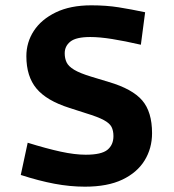

<svg xmlns="http://www.w3.org/2000/svg" viewBox="-20 -687 654 721"><path d="M302 -106Q361 -106 383.5 -124.5Q406 -143 406 -176Q406 -196 399 -210Q392 -224 370 -236Q348 -248 302 -262L240 -282Q155 -309 117 -354.5Q79 -400 79 -476Q79 -528 107 -571Q135 -614 189.5 -640.5Q244 -667 323 -667Q379 -667 426 -659.5Q473 -652 525 -641L509 -519Q448 -533 401 -540.5Q354 -548 319 -548Q266 -548 244.5 -531Q223 -514 223 -487Q223 -468 230 -453Q237 -438 258.5 -425Q280 -412 323 -399L389 -379Q477 -353 514 -310Q551 -267 551 -187Q551 -130 523 -84.5Q495 -39 439.5 -12.5Q384 14 299 14Q243 14 184.5 3Q126 -8 58 -30L84 -151Q155 -129 208 -117.5Q261 -106 302 -106Z"/></svg>

Font: Intel One Mono Light
Style: Regular
Weight: 300
Monospace: yes
Designer: Fred Shallcrass
Foundry: Frere-Jones Type LLC
Version: Version 1.004